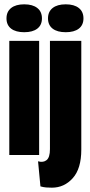

<svg xmlns="http://www.w3.org/2000/svg" viewBox="-20 -717 418 888"><path d="M23 0V-528H161V0ZM92 -568Q53 -568 31.5 -584.5Q10 -601 10 -632Q10 -663 31.5 -680Q53 -697 92 -697Q131 -697 152.5 -680Q174 -663 174 -632Q174 -601 152.5 -584.5Q131 -568 92 -568ZM220 151Q206 151 193.5 150Q181 149 167 145L156 29Q180 36 195.5 23.5Q211 11 211 -27V-528H356V-25Q356 63 316.5 107Q277 151 220 151ZM284 -568Q245 -568 223.5 -584.5Q202 -601 202 -632Q202 -663 223.5 -680Q245 -697 284 -697Q323 -697 344.5 -680Q366 -663 366 -632Q366 -601 344.5 -584.5Q323 -568 284 -568Z"/></svg>

Font: Bricolage Grotesque 96pt Condensed Bricolage Grotesque 48pt Condensed Regular
Style: Bold
Weight: 700
Width: 3
Designer: Mathieu Triay
Foundry: Atelier Triay
Version: Version 1.001; ttfautohint (v1.8.4.7-5d5b);gftools[0.9.33.de